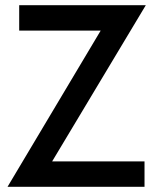

<svg xmlns="http://www.w3.org/2000/svg" viewBox="-20 -720 589 740"><path d="M181 -98H537V0H9L368 -602H54V-700H542Z"/></svg>

Font: Cabin Medium
Style: Regular
Weight: 500
Designer: Pablo Impallari
Foundry: Pablo Impallari. http://www.impallari.com Igino Marini. http://www.ikern.com
Version: Version 2.200